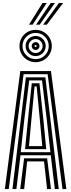

<svg xmlns="http://www.w3.org/2000/svg" viewBox="-20 -1282 483 1302"><path d="M13 0 117.5 -800H325.5L430 0H403.8L303 -779H140L39.2 0ZM117 0 143.5 -208.2H299.5L326 0H299.2L278.8 -187.5H164.2L143.8 0ZM64.5 0 155.5 -757.8H287.5L378.5 0H351.8L324.2 -229H118.8L91.2 0ZM120.5 -249.8H321.8L296.5 -477L265 -736.8H178L145.5 -477ZM149.8 -270.5 170.5 -477 195.5 -717.2H247.5L273.5 -477L293.5 -270.5ZM176.5 -291.2H266.8L249.5 -477L228.5 -696.2H214.5L193.5 -477ZM221.5 -860.2Q191.2 -860.2 166.2 -875Q141.2 -889.8 126.6 -914.6Q112 -939.5 112 -969.8Q112 -1000.2 126.6 -1025.1Q141.2 -1050 166.2 -1064.8Q191.2 -1079.5 221.5 -1079.5Q252 -1079.5 276.9 -1064.8Q301.8 -1050 316.5 -1025.1Q331.2 -1000.2 331.2 -969.8Q331.2 -939.5 316.5 -914.6Q301.8 -889.8 276.9 -875Q252 -860.2 221.5 -860.2ZM221.5 -881Q258.8 -881 284.6 -907Q310.5 -933 310.5 -969.8Q310.5 -1007 284.6 -1032.9Q258.8 -1058.8 221.5 -1058.8Q184.8 -1058.8 158.8 -1032.9Q132.8 -1007 132.8 -969.8Q132.8 -933 158.8 -907Q184.8 -881 221.5 -881ZM221.5 -901.8Q193.2 -901.8 173.4 -921.6Q153.5 -941.5 153.5 -969.8Q153.5 -998.2 173.4 -1018.1Q193.2 -1038 221.5 -1038Q250 -1038 269.9 -1018.1Q289.8 -998.2 289.8 -969.8Q289.8 -941.5 269.9 -921.6Q250 -901.8 221.5 -901.8ZM221.5 -922.5Q241.2 -922.5 255.1 -936.4Q269 -950.2 269 -969.8Q269 -989.5 255.1 -1003.4Q241.2 -1017.2 221.5 -1017.2Q202 -1017.2 188.1 -1003.4Q174.2 -989.5 174.2 -969.8Q174.2 -950.2 188.1 -936.4Q202 -922.5 221.5 -922.5ZM221.5 -943.2Q210.5 -943.2 202.8 -951Q195 -958.8 195 -970Q195 -981 202.8 -988.8Q210.5 -996.5 221.8 -996.5Q232.8 -996.5 240.4 -988.8Q248 -981 248 -969.8Q248 -958.8 240.4 -951Q232.8 -943.2 221.5 -943.2ZM221.8 -963.2Q228.2 -963.2 228.2 -970Q228.2 -976.5 221.8 -976.5Q215 -976.5 215 -970Q215 -963.2 221.8 -963.2ZM176.5 -1114.8 268.2 -1261.8H297L201.2 -1114.8ZM272.5 -1114.8 379.5 -1261.8H408.2L297.2 -1114.8ZM224.5 -1114.8 324 -1261.8H352.5L249.2 -1114.8Z"/></svg>

Font: Big Shoulders Inline Display Thin ExtraBold
Style: Regular
Weight: 800
Version: Version 2.002